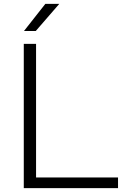

<svg xmlns="http://www.w3.org/2000/svg" viewBox="-20 -965 636 985"><path d="M102 0V-740H165V-54.5H585.5V0ZM103 -806 212.5 -945H284L163.5 -806Z"/></svg>

Font: Encode Sans Expanded Expanded Light
Style: Regular
Weight: 300
Width: 7
Designer: Multiple Designers
Foundry: Impallari Type
Version: Version 3.000; ttfautohint (v1.8.3) -l 8 -r 50 -G 200 -x 14 